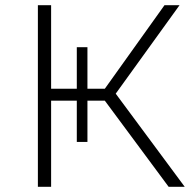

<svg xmlns="http://www.w3.org/2000/svg" viewBox="-20 -720 757 740"><path d="M384 -332H317V-173H276V-332H177V0H126V-700H177V-378H276V-538H317V-378H384L614 -700H672L426 -359L692 0H630Z"/></svg>

Font: Montserrat Alternates Light
Style: Regular
Weight: 300
Designer: Julieta Ulanovsky
Foundry: Julieta Ulanovsky
Version: Version 7.200